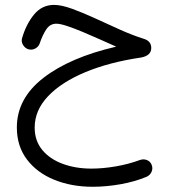

<svg xmlns="http://www.w3.org/2000/svg" viewBox="-20 -439 680 768"><path d="M196.3 -419.4Q225.6 -419.4 268.6 -403.8Q311.5 -388.2 360.8 -365.5Q410.2 -342.8 460.2 -320.3Q510.3 -297.9 553.7 -284.2Q585 -275.4 585 -247.1Q585 -216.8 544.9 -209Q417.5 -190.4 321.5 -150.4Q225.6 -110.4 172.1 -54Q118.7 2.4 118.7 71.3Q118.7 124 148.9 160.6Q179.2 197.3 230.7 216.3Q282.2 235.4 345.7 235.4Q391.6 235.4 442.9 226.6Q494.1 217.8 539.1 201.2Q554.2 195.8 567.6 201.2Q581.1 206.5 586.4 219.7Q592.3 233.9 586.4 247.8Q580.6 261.7 566.4 268.1Q520 287.6 462.4 297.9Q404.8 308.1 351.1 308.1Q265.6 308.1 196.8 280Q127.9 252 87.6 198.7Q47.4 145.5 47.4 70.8Q47.4 -44.9 153.3 -127.2Q259.3 -209.5 444.8 -252.4Q417 -264.6 382.3 -280.3Q347.7 -295.9 312.7 -310.5Q277.8 -325.2 249.3 -334.7Q220.7 -344.2 205.6 -344.2Q180.2 -344.2 165.3 -321.8Q150.4 -299.3 139.6 -267.6Q135.7 -253.4 122.3 -245.6Q108.9 -237.8 94.2 -241.7Q80.6 -245.6 72.3 -259Q64 -272.5 68.4 -286.6Q84.5 -342.3 116.2 -380.9Q147.9 -419.4 196.3 -419.4Z"/></svg>

Font: Mikhak-DS1-FD Regular
Style: Regular
Weight: 400
Designer: Amin Abedi
Version: Version 3.2